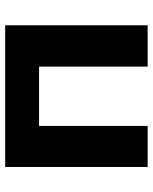

<svg xmlns="http://www.w3.org/2000/svg" viewBox="54 -632 578 725"><g transform="rotate(-90 342.5 -269.0)"><path d="M610 -538V0H454V-410H230V0H75V-538Z"/></g></svg>

Font: Montserrat-Bold
Style: Bold
Weight: 700
Version: Version 7.200